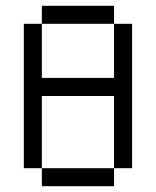

<svg xmlns="http://www.w3.org/2000/svg" viewBox="-20 -645 540 665"><path d="M125 -62.5V0H375V-62.5ZM125 -62.5Q125 -62.5 125 -312.5H375Q375 -312.5 375 -62.5H437.5Q437.5 -62.5 437.5 -562.5H375V-375H125V-562.5H62.5Q62.5 -562.5 62.5 -62.5ZM125 -562.5H375V-625H125Z"/></svg>

Font: Unifont
Style: Regular
Weight: 500
Version: Version 15.1.04